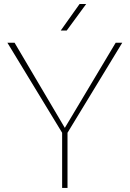

<svg xmlns="http://www.w3.org/2000/svg" viewBox="-20 -920 637 940"><path d="M51.3 -710.9 297.4 -293.9 546.4 -710.9H578.6L310.5 -270V0H284.2V-270L16.1 -710.9ZM277.3 -770.5 369.6 -900.4H401.9L306.6 -770.5Z"/></svg>

Font: Vazirmatn UI FD Thin
Style: Regular
Weight: 100
Designer: Saber Rastikerdar
Foundry: Saber Rastikerdar
Version: Version 33.003